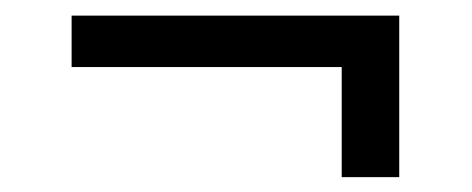

<svg xmlns="http://www.w3.org/2000/svg" viewBox="-20 -390 620 252"><path d="M74 -369.5H504V-157.5H428.5V-302H74Z"/></svg>

Font: LatoHex
Style: Regular
Weight: 400
Designer: Lukasz Dziedzic
Foundry: tyPoland Lukasz Dziedzic
Version: Version 1.104; Western+Polish opensource